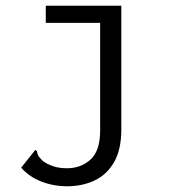

<svg xmlns="http://www.w3.org/2000/svg" viewBox="-20 -477 590 671"><path d="M215 174Q167 174 124.5 157.5Q82 141 54 109L97 55L103 47L109 51Q110 59 113.5 66Q117 73 129 85Q145 97 166 104Q187 111 214 111Q263 111 296.5 80.5Q330 50 330 -21V-397H140V-457H404V-25Q404 46 378.5 90Q353 134 310 154Q267 174 215 174Z"/></svg>

Font: Inconsolata SemiExpanded
Style: Regular
Weight: 400
Width: 6
Monospace: yes
Designer: Raph Levien, Cyreal, Brenton Simpson
Foundry: Raph Levien, Cyreal, Google
Version: Version 3.000; ttfautohint (v1.8.2.53-6de2)